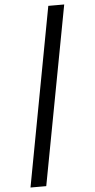

<svg xmlns="http://www.w3.org/2000/svg" viewBox="-69 -925 587 1190"><g transform="rotate(-5 224.0 -330.0)"><path d="M378 -886 169 226H71L279 -886Z"/></g></svg>

Font: Noto Sans Kannada UI ExtraCondensed SemiBold
Style: Regular
Weight: 600
Width: 2
Designer: Jelle Bosma - Monotype Design Team
Foundry: Monotype Imaging Inc.
Version: Version 2.005; ttfautohint (v1.8.4.7-5d5b)